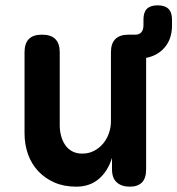

<svg xmlns="http://www.w3.org/2000/svg" viewBox="-20 -690 665 720"><path d="M396 -235V-494Q396 -527 412.5 -543.5Q429 -560 462 -560H487Q503 -560 510.5 -569.5Q518 -579 518 -595V-617Q518 -644 531 -657Q544 -670 571 -670Q598 -670 611.5 -657Q625 -644 625 -617V-594Q625 -538 590 -504Q565 -480 528 -473V-55Q528 -22 512.5 -6Q497 10 466.5 10Q436 10 418 -6Q400 -22 400 -55V-98Q384 -47 350 -18.5Q316 10 266 10Q220 10 184.5 -5.5Q149 -21 123.5 -48Q98 -75 85 -111.5Q72 -148 72 -191V-494Q72 -527 88 -543.5Q104 -560 137.5 -560Q171 -560 187.5 -543.5Q204 -527 204 -494V-219Q204 -200 209 -181Q214 -162 224 -147Q234 -132 250 -123Q266 -114 289 -114Q313 -114 333 -124.5Q353 -135 367 -152Q381 -169 388.5 -190.5Q396 -212 396 -235Z"/></svg>

Font: Maple Mono Normal NL
Style: Bold
Weight: 700
Monospace: yes
Designer: subframe7536
Version: Version 7.000